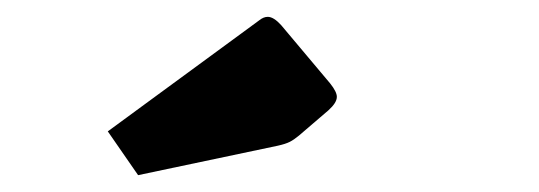

<svg xmlns="http://www.w3.org/2000/svg" viewBox="-20 -753 640 228"><path d="M144 -545 108 -597 288 -729Q293 -733 298 -733Q305 -733 314 -723L372 -654Q380 -644 380 -638Q380 -631 370 -622L335 -592Q329 -587 324 -584.5Q319 -582 310 -580Z"/></svg>

Font: Changa ExtraLight
Style: Bold
Weight: 700
Version: Version 3.002; ttfautohint (v1.8.2)